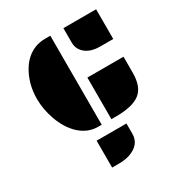

<svg xmlns="http://www.w3.org/2000/svg" viewBox="-212 -817 1172 1241"><g transform="rotate(-30 374.5 -196.0)"><path d="M440.9 -664.6H685.1V-442.9H587.4Q513.7 -442.9 473.6 -480.5Q440.9 -511.2 440.9 -556.6ZM317.9 0Q238.8 0 177.2 -58.6Q123 -110.4 92.3 -196.3Q64 -275.4 64 -353Q64 -469.7 121.6 -560.5Q162.6 -625 229.5 -651.4Q263.7 -664.6 305.7 -664.6H343.3V0ZM415.5 -310.5H685.1V-191.4Q685.1 -86.9 630.9 -43.9Q576.2 0 450.2 0H415.5ZM485.8 72.8V149.4Q485.8 230 395.5 261.7Q361.3 273.4 308.6 273.4H263.2V72.8Z"/></g></svg>

Font: Plaster
Style: Regular
Weight: 400
Designer: Eben Sorkin
Foundry: Eben Sorkin
Version: Version 1.007